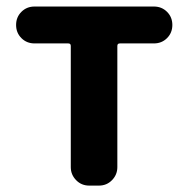

<svg xmlns="http://www.w3.org/2000/svg" viewBox="-20 -580 588 600"><path d="M258.8 0Q234.4 0 217.8 -17.1Q201.2 -34.2 201.2 -57.6V-436.5Q201.2 -444.3 193.4 -444.3H87.9Q63.5 -444.3 46.9 -460.9Q30.3 -477.5 30.3 -502Q30.3 -526.4 46.9 -543Q63.5 -559.6 87.9 -559.6H460.9Q485.4 -559.6 502 -543Q518.6 -526.4 518.6 -502Q518.6 -477.5 502 -460.9Q485.4 -444.3 460.9 -444.3H354.5Q346.7 -444.3 346.7 -436.5V-57.6Q346.7 -34.2 330.1 -17.1Q313.5 0 289.1 0Z"/></svg>

Font: Gen Jyuu Gothic Bold
Style: Bold
Weight: 700
Designer: [Source Han Sans]
Ryoko NISHIZUKA  (kana & ideographs); Paul D. Hunt (Latin, Greek & Cyrillic); Wenlong ZHANG  (bopomofo
Version: Version 1.002.20150607